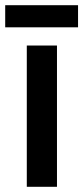

<svg xmlns="http://www.w3.org/2000/svg" viewBox="-37 -718 320 738"><path d="M182 0H66V-543H182ZM263 -698V-613H-17V-698Z"/></svg>

Font: Noto Sans Condensed SemiBold
Style: Regular
Weight: 600
Width: 3
Designer: Monotype Design Team
Foundry: Monotype Imaging Inc.
Version: Version 2.013; ttfautohint (v1.8.4.7-5d5b)